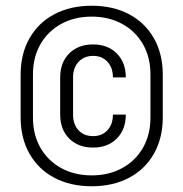

<svg xmlns="http://www.w3.org/2000/svg" viewBox="-20 -760 640 670"><path d="M52 -350V-500Q52 -572 83 -626.5Q114 -681 170 -710.5Q226 -740 300 -740Q374 -740 430 -710.5Q486 -681 517 -626.5Q548 -572 548 -500V-350Q548 -278 517 -223.5Q486 -169 430 -139.5Q374 -110 300 -110Q226 -110 170 -139.5Q114 -169 83 -223.5Q52 -278 52 -350ZM505 -350V-500Q505 -560 479 -605.5Q453 -651 406.5 -676.5Q360 -702 300 -702Q240 -702 193.5 -676.5Q147 -651 121 -605.5Q95 -560 95 -500V-350Q95 -290 121 -244.5Q147 -199 193.5 -173.5Q240 -148 300 -148Q360 -148 406.5 -173.5Q453 -199 479 -244.5Q505 -290 505 -350ZM190 -360V-490Q190 -542 221.5 -573.5Q253 -605 305 -605Q356 -605 387.5 -573.5Q419 -542 419 -490H374Q374 -524 355 -544.5Q336 -565 305 -565Q274 -565 254.5 -544.5Q235 -524 235 -490V-360Q235 -326 254 -305.5Q273 -285 305 -285Q336 -285 355 -305.5Q374 -326 374 -360H419Q419 -308 387.5 -276.5Q356 -245 305 -245Q253 -245 221.5 -276.5Q190 -308 190 -360Z"/></svg>

Font: JetBrains Mono Extra Light
Style: Regular
Weight: 200
Monospace: yes
Designer: Philipp Nurullin, Konstantin Bulenkov
Foundry: JetBrains
Version: 2.002